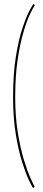

<svg xmlns="http://www.w3.org/2000/svg" viewBox="-20 -768 226 998"><path d="M152 210Q146.5 202.5 130 167.8Q113.5 133 94.5 72.8Q75.5 12.5 61.8 -72Q48 -156.5 48 -263Q48 -381.5 62 -470Q76 -558.5 95.5 -618Q115 -677.5 131.8 -709.5Q148.5 -741.5 154.5 -748L161 -740Q154 -732 137.5 -698.2Q121 -664.5 103 -605Q85 -545.5 72 -460Q59 -374.5 59 -263Q59 -164 72 -82.5Q85 -1 103.2 59.5Q121.5 120 137.8 156.2Q154 192.5 160 201Z"/></svg>

Font: Imbue 100pt Black
Style: Regular
Weight: 900
Designer: Tyler Finck
Foundry: Etcetera Type Company
Version: Version 1.102; ttfautohint (v1.8.3)